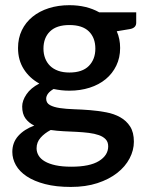

<svg xmlns="http://www.w3.org/2000/svg" viewBox="-20 -539 564 740"><path d="M247.5 -259.5Q297.5 -259.5 322.5 -285Q347.5 -310.5 347.5 -351.5Q347.5 -393.5 322.5 -418Q297.5 -442.5 247.5 -442.5Q198 -442.5 172.8 -418Q147.5 -393.5 147.5 -351.5Q147.5 -331.5 154 -314.5Q160.5 -297.5 173 -285.2Q185.5 -273 204.2 -266.2Q223 -259.5 247.5 -259.5ZM397 25Q397 8 387.2 -2.2Q377.5 -12.5 361 -18.2Q344.5 -24 322.5 -26.8Q300.5 -29.5 275.8 -30.8Q251 -32 225.2 -33.2Q199.5 -34.5 175.5 -38Q151.5 -25.5 136.2 -8Q121 9.5 121 32.5Q121 47.5 128.8 60.5Q136.5 73.5 152.8 83Q169 92.5 194.2 98Q219.5 103.5 255 103.5Q326 103.5 361.5 81.5Q397 59.5 397 25ZM505 -491.5V-451.5Q505 -431.5 481 -427L430 -418.5Q443 -389.5 443 -354Q443 -316.5 428.2 -286Q413.5 -255.5 387.5 -234Q361.5 -212.5 325.5 -201Q289.5 -189.5 247.5 -189.5Q231.5 -189.5 216.2 -191.2Q201 -193 186.5 -196Q172 -187.5 165 -178Q158 -168.5 158 -158.5Q158 -142 172.5 -134Q187 -126 210.8 -122.5Q234.5 -119 265 -118Q295.5 -117 327 -114.5Q358.5 -112 389 -106.2Q419.5 -100.5 443.2 -87.2Q467 -74 481.5 -51.5Q496 -29 496 7Q496 40 479.5 71.5Q463 103 431.8 127.5Q400.5 152 355.5 166.8Q310.5 181.5 253 181.5Q196 181.5 153.8 170.5Q111.5 159.5 83.2 140.8Q55 122 41.2 97.5Q27.5 73 27.5 46.5Q27.5 10.5 50.2 -15Q73 -40.5 112 -55Q91 -65 78.2 -82.5Q65.5 -100 65.5 -128.5Q65.5 -151 82 -175.5Q98.5 -200 131.5 -217Q93.5 -238 71.5 -272.8Q49.5 -307.5 49.5 -354Q49.5 -392 64.2 -422.5Q79 -453 105.5 -474.5Q132 -496 168.2 -507.5Q204.5 -519 247.5 -519Q313.5 -519 362.5 -491.5Z"/></svg>

Font: Lato 2
Style: Regular
Weight: 600
Designer: Lukasz Dziedzic with Adam Twardoch and Botio Nikoltchev
Foundry: tyPoland Lukasz Dziedzic
Version: Version 2.015; 2015-08-06; http://www.latofonts.com/